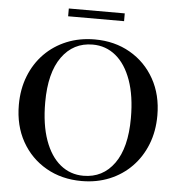

<svg xmlns="http://www.w3.org/2000/svg" viewBox="-59 -929 925 995"><g transform="rotate(5 404.0 -431.5)"><path d="M407 -726Q510.5 -726 591.2 -679.5Q672 -633 718 -550.8Q764 -468.5 764 -361.5Q764 -279.5 737.2 -211.5Q710.5 -143.5 661.8 -93.5Q613 -43.5 546.8 -16.2Q480.5 11 402 11Q298 11 217 -35.5Q136 -82 90 -164.2Q44 -246.5 44 -354.5Q44 -436 70.8 -504Q97.5 -572 146.2 -621.8Q195 -671.5 261.5 -698.8Q328 -726 407 -726ZM409 -17Q510 -17 569.2 -99.5Q628.5 -182 628.5 -336Q628.5 -451.5 599.5 -532.5Q570.5 -613.5 518.8 -656Q467 -698.5 398.5 -698.5Q298 -698.5 238.5 -615.8Q179 -533 179 -379Q179 -263.5 208 -182.5Q237 -101.5 288.8 -59.2Q340.5 -17 409 -17ZM258.5 -833.5V-874H549.5V-833.5Z"/></g></svg>

Font: Newsreader Display Medium
Style: Regular
Weight: 500
Designer: Hugues Gentile
Foundry: Production Type
Version: Version 1.001